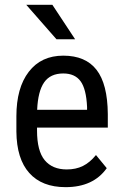

<svg xmlns="http://www.w3.org/2000/svg" viewBox="-20 -770 508 800"><path d="M253.4 9.8Q154.8 9.8 102.1 -49.1Q49.3 -107.9 48.3 -221.7V-285.6Q48.3 -403.8 99.9 -470.9Q151.4 -538.1 243.7 -538.1Q336.4 -538.1 382.3 -479Q428.2 -419.9 429.2 -294.9V-238.3H134.3V-226.1Q134.3 -141.1 166.3 -102.5Q198.2 -64 258.3 -64Q296.4 -64 325.4 -78.4Q354.5 -92.8 379.9 -124L424.8 -69.3Q368.7 9.8 253.4 9.8ZM243.7 -463.9Q189.9 -463.9 164.1 -427Q138.2 -390.1 134.8 -312.5H342.8V-324.2Q339.4 -399.4 315.7 -431.6Q292 -463.9 243.7 -463.9ZM293 -606.4H215.3L89.4 -750H198.2Z"/></svg>

Font: TypoPRO Roboto
Style: Regular
Weight: 400
Designer: Google
Version: Version 2.136; 2016